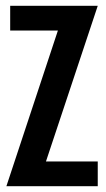

<svg xmlns="http://www.w3.org/2000/svg" viewBox="-20 -640 366 660"><path d="M2 0 179 -535H15V-620H316L138 -85H316V0Z"/></svg>

Font: Smooch Sans
Style: Bold
Weight: 700
Designer: Robert E. Leuschke
Foundry: Robert E. Leuschke
Version: Version 1.010